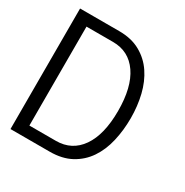

<svg xmlns="http://www.w3.org/2000/svg" viewBox="-150 -758 846 879"><g transform="rotate(30 273.0 -318.5)"><path d="M476.1 -317.9Q476.1 -253.9 462.6 -196Q449.2 -138.2 419.7 -94.5Q390.1 -50.8 343.5 -25.4Q296.9 0 231 0H23.9V-637.2H231Q295.9 -637.2 342.5 -611.1Q389.2 -585 418.7 -541Q448.2 -497.1 462.2 -439.5Q476.1 -381.8 476.1 -317.9ZM409.2 -317.9Q409.2 -442.9 362.1 -511.5Q314.9 -580.1 231 -580.1H90.8V-57.1H231Q314.9 -57.1 362.1 -125Q409.2 -192.9 409.2 -317.9Z"/></g></svg>

Font: Anonymous Pro
Style: Regular
Weight: 400
Monospace: yes
Designer: Mark Simonson
Version: Version 1.003